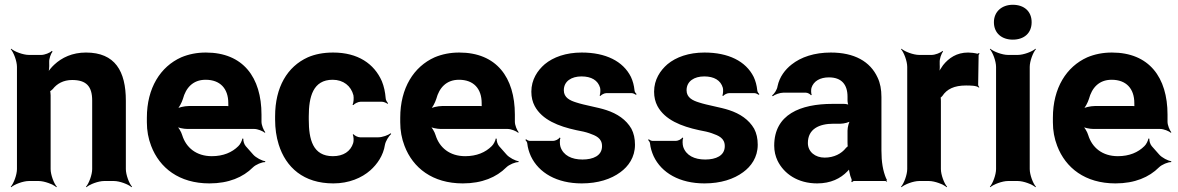

<svg xmlns="http://www.w3.org/2000/svg" viewBox="-20 -758 4934 804"><path d="M282 -423C341 -423 366 -397 366 -337V-50C366 -26 352 11 340 24L342 26C355 14 392 0 416 0H457C481 0 518 14 531 26L533 24C521 11 507 -26 507 -50V-336C507 -460 462 -538 340 -538C283 -538 239 -517 207 -487C196 -477 182 -460 177 -450L181 -448C185 -459 187 -478 186 -493V-498C185 -511 193 -534 200 -542L197 -545C190 -537 167 -528 153 -528H101C77 -528 40 -542 27 -554L25 -552C37 -539 51 -502 51 -478V-50C51 -26 37 11 25 24L27 26C40 14 77 0 101 0H142C166 0 203 14 216 26L218 24C206 11 192 -26 192 -50V-359C192 -362 191 -378 189 -379L187 -375C189 -374 199 -383 201 -385C218 -407 245 -423 282 -423Z M842 -538C804 -538 770 -531 739 -518C652 -479 595 -390 595 -265V-246C595 -211 601 -178 613 -147C648 -55 730 10 857 10C938 10 998 -16 1039 -57C1051 -69 1078 -80 1090 -79L1091 -83C1078 -84 1051 -98 1040 -111L1009 -146C1002 -154 998 -169 999 -177L995 -178C994 -170 986 -153 978 -146C952 -120 915 -104 867 -104C802 -104 759 -140 743 -192C739 -206 727 -226 718 -233L716 -229C725 -223 749 -218 765 -218H1045C1059 -218 1081 -209 1089 -202L1091 -204C1084 -212 1075 -234 1075 -248V-278C1075 -434 998 -538 842 -538ZM936 -326V-320C936 -317 936 -311 938 -310L940 -312C939 -314 933 -314 930 -314H770C753 -314 726 -308 716 -301L719 -297C729 -305 741 -328 746 -344C758 -389 787 -424 841 -424C902 -424 936 -387 936 -326Z M1273 -257V-271C1273 -353 1291 -424 1373 -424C1418 -424 1450 -398 1460 -359C1462 -349 1461 -326 1456 -320L1460 -318C1464 -324 1480 -332 1490 -332H1579C1587 -332 1598 -327 1603 -323L1605 -326C1601 -330 1595 -339 1595 -347C1593 -372 1588 -396 1579 -418C1547 -491 1479 -538 1375 -538C1334 -538 1299 -531 1269 -518C1183 -479 1132 -393 1132 -271V-257C1132 -220 1137 -185 1147 -153C1177 -57 1251 10 1376 10C1441 10 1495 -13 1531 -45C1559 -70 1585 -106 1592 -152C1595 -168 1609 -189 1618 -197L1616 -200C1606 -192 1581 -183 1564 -183H1488C1479 -183 1464 -190 1461 -196L1457 -194C1461 -188 1462 -168 1459 -159C1448 -124 1418 -104 1374 -104C1290 -104 1273 -174 1273 -257Z M1903 -538C1865 -538 1831 -531 1800 -518C1713 -479 1656 -390 1656 -265V-246C1656 -211 1662 -178 1674 -147C1709 -55 1791 10 1918 10C1999 10 2059 -16 2100 -57C2112 -69 2139 -80 2151 -79L2152 -83C2139 -84 2112 -98 2101 -111L2070 -146C2063 -154 2059 -169 2060 -177L2056 -178C2055 -170 2047 -153 2039 -146C2013 -120 1976 -104 1928 -104C1863 -104 1820 -140 1804 -192C1800 -206 1788 -226 1779 -233L1777 -229C1786 -223 1810 -218 1826 -218H2106C2120 -218 2142 -209 2150 -202L2152 -204C2145 -212 2136 -234 2136 -248V-278C2136 -434 2059 -538 1903 -538ZM1997 -326V-320C1997 -317 1997 -311 1999 -310L2001 -312C2000 -314 1994 -314 1991 -314H1831C1814 -314 1787 -308 1777 -301L1780 -297C1790 -305 1802 -328 1807 -344C1819 -389 1848 -424 1902 -424C1963 -424 1997 -387 1997 -326Z M2419 -90C2374 -90 2339 -107 2327 -143C2324 -152 2323 -173 2327 -180L2323 -182C2320 -175 2305 -168 2296 -168H2199C2193 -168 2186 -172 2183 -175L2180 -172C2183 -169 2188 -162 2188 -157C2190 -139 2195 -122 2203 -104C2236 -34 2312 10 2416 10C2484 10 2539 -8 2578 -37C2611 -61 2639 -99 2639 -152C2639 -178 2634 -200 2624 -219C2602 -257 2565 -282 2519 -297C2483 -309 2429 -317 2393 -329C2367 -337 2341 -349 2341 -380C2341 -418 2373 -438 2415 -438C2456 -438 2484 -422 2493 -390C2495 -382 2494 -364 2491 -358L2494 -356C2498 -361 2510 -368 2519 -368H2625C2631 -368 2639 -364 2643 -361L2646 -364C2642 -367 2637 -374 2637 -380C2635 -400 2630 -419 2622 -436C2589 -502 2516 -538 2416 -538C2350 -538 2297 -519 2261 -489C2231 -463 2205 -425 2205 -374C2205 -351 2210 -331 2219 -314C2250 -256 2319 -229 2393 -213C2415 -209 2433 -205 2447 -200C2475 -190 2501 -180 2501 -146C2501 -106 2464 -90 2419 -90Z M2933 -90C2888 -90 2853 -107 2841 -143C2838 -152 2837 -173 2841 -180L2837 -182C2834 -175 2819 -168 2810 -168H2713C2707 -168 2700 -172 2697 -175L2694 -172C2697 -169 2702 -162 2702 -157C2704 -139 2709 -122 2717 -104C2750 -34 2826 10 2930 10C2998 10 3053 -8 3092 -37C3125 -61 3153 -99 3153 -152C3153 -178 3148 -200 3138 -219C3116 -257 3079 -282 3033 -297C2997 -309 2943 -317 2907 -329C2881 -337 2855 -349 2855 -380C2855 -418 2887 -438 2929 -438C2970 -438 2998 -422 3007 -390C3009 -382 3008 -364 3005 -358L3008 -356C3012 -361 3024 -368 3033 -368H3139C3145 -368 3153 -364 3157 -361L3160 -364C3156 -367 3151 -374 3151 -380C3149 -400 3144 -419 3136 -436C3103 -502 3030 -538 2930 -538C2864 -538 2811 -519 2775 -489C2745 -463 2719 -425 2719 -374C2719 -351 2724 -331 2733 -314C2764 -256 2833 -229 2907 -213C2929 -209 2947 -205 2961 -200C2989 -190 3015 -180 3015 -146C3015 -106 2978 -90 2933 -90Z M3671 -128V-352C3671 -383 3666 -410 3655 -433C3624 -501 3557 -538 3459 -538C3390 -538 3334 -519 3295 -488C3268 -467 3244 -436 3236 -397C3234 -382 3222 -365 3213 -358L3216 -355C3224 -362 3246 -370 3261 -370H3354C3362 -370 3373 -364 3376 -359L3379 -361C3376 -366 3376 -383 3378 -390C3387 -419 3415 -434 3451 -434C3504 -434 3529 -404 3529 -353V-338C3529 -331 3531 -318 3535 -314L3538 -317C3534 -321 3521 -323 3514 -323H3466C3332 -323 3222 -279 3222 -148C3222 -125 3227 -104 3236 -85C3263 -30 3321 10 3402 10C3459 10 3500 -11 3528 -40C3532 -44 3538 -50 3539 -54L3535 -55C3534 -51 3536 -43 3537 -37C3539 -26 3542 -16 3546 -7C3547 -5 3546 1 3545 3L3548 5C3549 3 3553 0 3556 0H3688C3690 0 3692 2 3693 3L3695 1C3694 0 3692 -2 3692 -4C3692 -5 3694 -7 3694 -7L3691 -10C3677 -43 3671 -80 3671 -128ZM3363 -159C3363 -218 3410 -240 3471 -240H3500C3514 -240 3538 -246 3545 -253L3542 -256C3535 -249 3529 -225 3529 -211V-162C3529 -159 3529 -145 3531 -143L3534 -146C3532 -148 3524 -141 3522 -138C3504 -115 3473 -98 3433 -98C3394 -98 3363 -122 3363 -159Z M4079 -391 4081 -393C4079 -395 4076 -399 4076 -403L4078 -527C4078 -529 4081 -532 4082 -533L4079 -536C4078 -535 4075 -533 4073 -533C4062 -536 4046 -538 4034 -538C3986 -538 3953 -515 3929 -485C3921 -474 3911 -458 3908 -449L3911 -448C3915 -457 3916 -475 3915 -488V-497C3914 -511 3922 -534 3929 -542L3927 -545C3919 -537 3896 -528 3881 -528H3829C3805 -528 3768 -542 3755 -554L3753 -552C3765 -539 3779 -502 3779 -478V-50C3779 -26 3765 11 3753 24L3755 26C3768 14 3805 0 3829 0H3870C3894 0 3931 14 3944 26L3946 24C3934 11 3920 -26 3920 -50V-334C3920 -337 3920 -350 3918 -351L3916 -348C3917 -347 3925 -354 3926 -356C3945 -385 3976 -400 4025 -400C4042 -400 4070 -400 4079 -391Z M4292 -50V-478C4292 -502 4306 -539 4318 -552L4316 -554C4303 -542 4266 -528 4242 -528H4201C4177 -528 4140 -542 4127 -554L4125 -552C4137 -539 4151 -502 4151 -478V-50C4151 -26 4137 11 4125 24L4127 26C4140 14 4177 0 4201 0H4242C4266 0 4303 14 4316 26L4318 24C4306 11 4292 -26 4292 -50ZM4221 -592C4268 -592 4300 -619 4300 -665C4300 -711 4268 -738 4221 -738C4175 -738 4142 -709 4142 -665C4142 -619 4175 -592 4221 -592Z M4636 -538C4598 -538 4564 -531 4533 -518C4446 -479 4389 -390 4389 -265V-246C4389 -211 4395 -178 4407 -147C4442 -55 4524 10 4651 10C4732 10 4792 -16 4833 -57C4845 -69 4872 -80 4884 -79L4885 -83C4872 -84 4845 -98 4834 -111L4803 -146C4796 -154 4792 -169 4793 -177L4789 -178C4788 -170 4780 -153 4772 -146C4746 -120 4709 -104 4661 -104C4596 -104 4553 -140 4537 -192C4533 -206 4521 -226 4512 -233L4510 -229C4519 -223 4543 -218 4559 -218H4839C4853 -218 4875 -209 4883 -202L4885 -204C4878 -212 4869 -234 4869 -248V-278C4869 -434 4792 -538 4636 -538ZM4730 -326V-320C4730 -317 4730 -311 4732 -310L4734 -312C4733 -314 4727 -314 4724 -314H4564C4547 -314 4520 -308 4510 -301L4513 -297C4523 -305 4535 -328 4540 -344C4552 -389 4581 -424 4635 -424C4696 -424 4730 -387 4730 -326Z"/></svg>

Font: Asimov
Style: Edge
Weight: 500
Designer: Google
Version: Version 2.000980: 2014